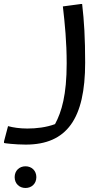

<svg xmlns="http://www.w3.org/2000/svg" viewBox="-72 -460 532 956"><path d="M337 -440H329L241 -428C251 -341 260 -252 260 -144C260 12 235 97 202 158C159 174 110 180 64 180C27 180 -7 175 -32 168L-52 244V252C-52 253 4 260 56 260C261 260 352 131 352 -148C352 -270 347 -354 337 -440ZM55 368C24 368 1 390 1 422C1 454 24 476 55 476C86 476 109 454 109 422C109 390 86 368 55 368Z"/></svg>

Font: Kufam Arabic Latin Roman Normal
Style: Regular
Weight: 400
Designer: Wael Morcos & Artur Schmal
Version: Version 1.200;PS 001.200;hotconv 1.0.88;makeotf.lib2.5.64775